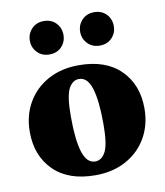

<svg xmlns="http://www.w3.org/2000/svg" viewBox="-78 -723 693 804"><g transform="rotate(-10 269.0 -321.0)"><path d="M264 15Q149.5 15 86.8 -47.2Q24 -109.5 24 -210.5Q24 -281 55.5 -335.2Q87 -389.5 143.2 -420.2Q199.5 -451 274 -451Q388.5 -451 451.2 -388.8Q514 -326.5 514 -225.5Q514 -155.5 482.5 -101Q451 -46.5 394.8 -15.8Q338.5 15 264 15ZM273 -42Q300.5 -42 317 -73.2Q333.5 -104.5 333.5 -190.5Q333.5 -291 317.2 -342.5Q301 -394 265 -394Q237.5 -394 221 -363Q204.5 -332 204.5 -245.5Q204.5 -145 220.8 -93.5Q237 -42 273 -42ZM162 -516.5Q130.5 -516.5 110.5 -537.2Q90.5 -558 90.5 -587Q90.5 -617 110.5 -637.8Q130.5 -658.5 162 -658.5Q194 -658.5 213.8 -637.8Q233.5 -617 233.5 -587Q233.5 -558 213.8 -537.2Q194 -516.5 162 -516.5ZM376 -516.5Q344.5 -516.5 324.5 -537.2Q304.5 -558 304.5 -587Q304.5 -617 324.5 -637.8Q344.5 -658.5 376 -658.5Q408 -658.5 427.8 -637.8Q447.5 -617 447.5 -587Q447.5 -558 427.8 -537.2Q408 -516.5 376 -516.5Z"/></g></svg>

Font: Newsreader Text ExtraBold
Style: Regular
Weight: 800
Designer: Hugues Gentile
Foundry: Production Type
Version: Version 1.001